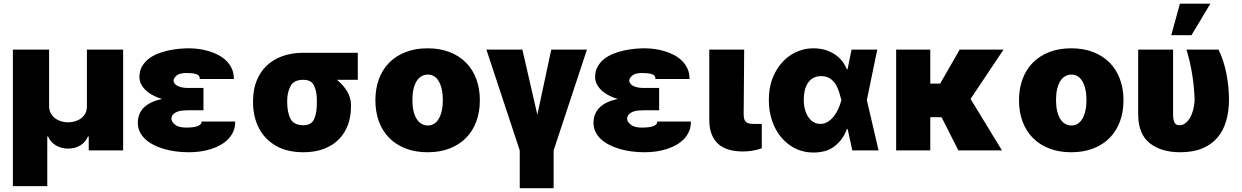

<svg xmlns="http://www.w3.org/2000/svg" viewBox="-20 -814 6720 1039"><path d="M49.7 193.2V-545.5H245.7V-238.6Q246.1 -217.3 254.8 -201.2Q263.5 -185 277.7 -174.2Q291.9 -163.4 310.2 -157.7Q328.5 -152 348 -152Q367.5 -152 386 -157.5Q404.5 -163 418.9 -173.8Q433.2 -184.7 441.9 -200.8Q450.6 -217 450.3 -238.6V-545.5H646.3V0H460.2V-75.3H456Q443.2 -45.1 415 -27.5Q386.7 -9.9 348 -9.9Q329.2 -9.9 312.3 -14.6Q295.5 -19.2 281.6 -27.7Q267.8 -36.2 257.1 -48.3Q246.4 -60.4 240.1 -75.3H235.8V193.2Z M725.9 -149.1Q726.2 -201.3 760.1 -233.5Q794 -265.6 857.6 -278.4Q837 -284.1 815.2 -294.4Q793.3 -304.7 775.6 -319.4Q757.8 -334.2 746.3 -353.7Q734.7 -373.2 734.4 -397.7Q734.7 -429.7 748 -453.5Q761.4 -477.3 783 -494.5Q804.7 -511.7 832.6 -522.9Q860.4 -534.1 890.1 -540.7Q919.7 -547.2 949 -549.9Q978.3 -552.6 1002.8 -552.6Q1028.4 -552.6 1056.3 -548.8Q1084.2 -545.1 1111.2 -536.9Q1138.1 -528.8 1162.5 -515.8Q1186.8 -502.8 1205.4 -484.4Q1224.1 -465.9 1234.9 -441.6Q1245.7 -417.3 1245.7 -386.4H1061.1Q1061.8 -407.3 1041.2 -413Q1030.2 -416.2 1017.6 -417.6Q1005 -419 990.1 -419Q952.4 -419 936.1 -405.5Q919.7 -391.7 919 -377.8Q919.4 -369 925.2 -361.5Q931.1 -354 941.2 -348.9Q951.3 -343.8 965.4 -340.9Q979.4 -338.1 995.7 -338.1H1081V-217.3H995.7Q981.9 -217.3 966.4 -215.7Q951 -214.1 938 -209Q925.1 -203.8 916.5 -194.6Q908 -185.4 907.7 -170.5Q908.4 -154.8 927.6 -139.2Q946.4 -123.6 987.2 -123.6Q1032 -123.6 1051.8 -132.5Q1071.7 -141.3 1071 -156.2H1252.8Q1253.2 -127.5 1243.3 -104Q1233.3 -80.6 1215.7 -62.1Q1198.2 -43.7 1174.2 -30Q1150.2 -16.3 1122.3 -7.5Q1094.5 1.4 1063.9 5.7Q1033.4 9.9 1002.8 9.9Q925.8 9.9 863.3 -9.2Q832 -18.8 806.6 -32.5Q781.2 -46.2 763.3 -63.7Q745.4 -81.3 735.6 -102.8Q725.9 -124.3 725.9 -149.1Z M1349.4 -258.5V-269.9Q1349.8 -330.6 1369.3 -378.6Q1388.8 -426.5 1424.2 -459.7Q1459.5 -492.9 1509.6 -510.7Q1559.7 -528.4 1620.7 -528.4H1916.2V-382.1H1802.9Q1817.8 -370 1831.7 -355.3Q1845.5 -340.6 1856.2 -323.5Q1866.8 -306.5 1873 -287.6Q1879.3 -268.8 1879.3 -248.6V-238.6Q1879.6 -183.2 1862.6 -137.6Q1845.5 -92 1812.7 -59.1Q1779.8 -26.3 1731.9 -8.2Q1683.9 9.9 1622.2 9.9Q1533.7 9.9 1473 -25.2Q1411.9 -60.7 1380.9 -121.1Q1349.8 -181.5 1349.4 -258.5ZM1534.1 -269.9V-258.5Q1534.8 -205.6 1551.8 -171.5Q1569.6 -136.4 1622.2 -136.4Q1666.5 -136.4 1680.8 -171.5Q1695.3 -206.3 1694.6 -258.5V-269.9Q1695.3 -315 1680.4 -349.1Q1666.2 -382.1 1620.7 -382.1Q1571 -382.1 1552.9 -349.1Q1534.4 -315.7 1534.1 -269.9Z M2011.4 -271.3Q2011.4 -334.2 2030.5 -386Q2049.7 -437.9 2086.1 -474.8Q2122.5 -511.7 2175.1 -532.1Q2227.6 -552.6 2294 -552.6Q2360.8 -552.6 2413.2 -532.1Q2465.6 -511.7 2502 -474.8Q2538.4 -437.9 2557.5 -386Q2576.7 -334.2 2576.7 -271.3Q2576.7 -208.5 2557.5 -156.6Q2538.4 -104.8 2502 -67.8Q2465.6 -30.9 2413.2 -10.5Q2360.8 9.9 2294 9.9Q2227.6 9.9 2175.1 -10.5Q2122.5 -30.9 2086.1 -67.8Q2049.7 -104.8 2030.5 -156.6Q2011.4 -208.5 2011.4 -271.3ZM2295.5 -134.9Q2314.3 -134.9 2329.2 -144.4Q2344.1 -153.8 2354.6 -171.7Q2365.1 -189.6 2370.7 -215.2Q2376.4 -240.8 2376.4 -272.7Q2376.4 -304.7 2370.7 -330.3Q2365.1 -355.8 2354.6 -373.8Q2344.1 -391.7 2329.2 -401.1Q2314.3 -410.5 2295.5 -410.5Q2275.9 -410.5 2260.3 -401.1Q2244.7 -391.7 2233.8 -373.8Q2223 -355.8 2217.3 -330.3Q2211.6 -304.7 2211.6 -272.7Q2211.6 -240.8 2217.3 -215.2Q2223 -189.6 2233.8 -171.7Q2244.7 -153.8 2260.3 -144.4Q2275.9 -134.9 2295.5 -134.9Z M2612.2 -545.5H2806.8L2887.8 -193.2L2963.1 -545.5H3156.2L2975.9 0V204.5H2792.6V0Z M3191.8 -149.1Q3192.1 -201.3 3226 -233.5Q3259.9 -265.6 3323.5 -278.4Q3302.9 -284.1 3281.1 -294.4Q3259.2 -304.7 3241.5 -319.4Q3223.7 -334.2 3212.2 -353.7Q3200.6 -373.2 3200.3 -397.7Q3200.6 -429.7 3214 -453.5Q3227.3 -477.3 3248.9 -494.5Q3270.6 -511.7 3298.5 -522.9Q3326.3 -534.1 3356 -540.7Q3385.7 -547.2 3415 -549.9Q3444.2 -552.6 3468.8 -552.6Q3494.3 -552.6 3522.2 -548.8Q3550.1 -545.1 3577.1 -536.9Q3604 -528.8 3628.4 -515.8Q3652.7 -502.8 3671.3 -484.4Q3690 -465.9 3700.8 -441.6Q3711.6 -417.3 3711.6 -386.4H3527Q3527.7 -407.3 3507.1 -413Q3496.1 -416.2 3483.5 -417.6Q3470.9 -419 3456 -419Q3418.3 -419 3402 -405.5Q3385.7 -391.7 3384.9 -377.8Q3385.3 -369 3391.2 -361.5Q3397 -354 3407.1 -348.9Q3417.3 -343.8 3431.3 -340.9Q3445.3 -338.1 3461.6 -338.1H3546.9V-217.3H3461.6Q3447.8 -217.3 3432.4 -215.7Q3416.9 -214.1 3403.9 -209Q3391 -203.8 3382.5 -194.6Q3373.9 -185.4 3373.6 -170.5Q3374.3 -154.8 3393.5 -139.2Q3412.3 -123.6 3453.1 -123.6Q3497.9 -123.6 3517.8 -132.5Q3537.6 -141.3 3536.9 -156.2H3718.8Q3719.1 -127.5 3709.2 -104Q3699.2 -80.6 3681.6 -62.1Q3664.1 -43.7 3640.1 -30Q3616.1 -16.3 3588.2 -7.5Q3560.4 1.4 3529.8 5.7Q3499.3 9.9 3468.8 9.9Q3391.7 9.9 3329.2 -9.2Q3297.9 -18.8 3272.5 -32.5Q3247.2 -46.2 3229.2 -63.7Q3211.3 -81.3 3201.5 -102.8Q3191.8 -124.3 3191.8 -149.1Z M3818.2 -545.5H4007.1L4004.3 -194.6Q4004.6 -180.4 4007.3 -170.5Q4009.9 -160.5 4016.2 -154.7Q4022.4 -148.8 4032.7 -146.1Q4043 -143.5 4058.2 -143.5H4102.3V-11.4Q4078.5 -2.8 4052 1.4Q4025.6 5.7 4000 5.7Q3957.4 5.7 3923.7 -4.3Q3889.9 -14.2 3866.7 -35Q3843.4 -55.8 3831 -87.9Q3818.5 -120 3818.2 -164.8Z M4173.7 -419.4Q4189.3 -449.6 4210.8 -474.1Q4232.2 -498.6 4258.9 -516Q4285.5 -533.4 4316.6 -543Q4347.7 -552.6 4382.1 -552.6Q4411.6 -552.6 4439.3 -545.5Q4467 -538.4 4490.8 -524Q4514.6 -509.6 4533 -488.5Q4551.5 -467.3 4562.5 -438.9H4566.4L4588.1 -545.5H4727.3L4670.8 -272.7L4734.4 0H4592.3L4567.1 -115.1H4562.5Q4544.4 -62.5 4500 -25.6Q4474.8 -4.6 4444.6 3.4Q4414.4 11.4 4382.1 11.4Q4313.2 11.4 4258.5 -25.2Q4231.5 -43.3 4209.7 -68.5Q4187.9 -93.8 4172.6 -125.2Q4157.3 -156.6 4149 -193.7Q4140.6 -230.8 4140.6 -272.7Q4140.6 -356.5 4173.7 -419.4ZM4354.4 -180.4Q4379.6 -143.5 4419 -143.5Q4440.3 -143.5 4458.5 -154.3Q4476.6 -165.1 4490.9 -182.9Q4505.3 -200.6 4516 -223.7Q4526.6 -246.8 4532.7 -271.3L4533 -272.7L4532.7 -274.1Q4527 -296.5 4519.7 -319.2Q4512.4 -342 4500.2 -360.4Q4487.9 -378.9 4469.5 -390.4Q4451 -402 4423.3 -402Q4396.7 -402 4378.6 -390.8Q4360.4 -379.6 4349.6 -361.5Q4338.8 -343.4 4334.2 -320.8Q4329.5 -298.3 4329.5 -275.6Q4329.5 -217 4354.4 -180.4Z M5014.2 -545.5V-361.5H5067.5L5173.3 -545.5H5410.5L5232.2 -278.8L5402 0H5166.2L5075.3 -179.7H5014.2V0H4829.5V-545.5Z M5494.3 -271.3Q5494.3 -334.2 5513.5 -386Q5532.7 -437.9 5569.1 -474.8Q5605.5 -511.7 5658 -532.1Q5710.6 -552.6 5777 -552.6Q5843.8 -552.6 5896.1 -532.1Q5948.5 -511.7 5984.9 -474.8Q6021.3 -437.9 6040.5 -386Q6059.7 -334.2 6059.7 -271.3Q6059.7 -208.5 6040.5 -156.6Q6021.3 -104.8 5984.9 -67.8Q5948.5 -30.9 5896.1 -10.5Q5843.8 9.9 5777 9.9Q5710.6 9.9 5658 -10.5Q5605.5 -30.9 5569.1 -67.8Q5532.7 -104.8 5513.5 -156.6Q5494.3 -208.5 5494.3 -271.3ZM5778.4 -134.9Q5797.2 -134.9 5812.1 -144.4Q5827.1 -153.8 5837.5 -171.7Q5848 -189.6 5853.7 -215.2Q5859.4 -240.8 5859.4 -272.7Q5859.4 -304.7 5853.7 -330.3Q5848 -355.8 5837.5 -373.8Q5827.1 -391.7 5812.1 -401.1Q5797.2 -410.5 5778.4 -410.5Q5758.9 -410.5 5743.3 -401.1Q5727.6 -391.7 5716.8 -373.8Q5706 -355.8 5700.3 -330.3Q5694.6 -304.7 5694.6 -272.7Q5694.6 -240.8 5700.3 -215.2Q5706 -189.6 5716.8 -171.7Q5727.6 -153.8 5743.3 -144.4Q5758.9 -134.9 5778.4 -134.9Z M6139.2 -196.4V-545.5H6328.1V-193.5Q6328.1 -177.2 6330.6 -166.2Q6333.1 -155.2 6337.4 -148.4Q6341.6 -141.7 6347.7 -139Q6353.7 -136.4 6360.8 -136.4Q6376.4 -136.4 6388.5 -143.5Q6400.6 -150.6 6410 -162.3Q6419.4 -174 6426 -188.9Q6432.5 -203.8 6436.6 -219.5Q6440.7 -235.1 6442.6 -250Q6444.6 -264.9 6444.6 -277Q6442.1 -346.2 6430.9 -415Q6419.7 -483.7 6400.6 -545.5H6573.9Q6588.8 -516 6599.4 -482.6Q6610.1 -449.2 6616.8 -414.4Q6623.6 -379.6 6627 -344.6Q6630.3 -309.7 6630.7 -277Q6630.7 -213.1 6615.6 -160.3Q6600.5 -107.6 6568.5 -69.8Q6536.6 -32 6486.5 -11Q6436.4 9.9 6366.5 9.9Q6263.5 9.9 6201 -39.8Q6139.2 -89.5 6139.2 -196.4ZM6365.1 -794H6529.8L6427.6 -623.6H6318.2Z"/></svg>

Font: Inter P Black
Style: Regular
Weight: 900
Designer: Rasmus Andersson
Foundry: rsms
Version: Version 3.018;git-588b23468